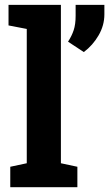

<svg xmlns="http://www.w3.org/2000/svg" viewBox="-20 -782 456 802"><path d="M22.9 0V-85.4L91.8 -100.1V-661.1L15.6 -675.8V-761.7H234.4V-100.1L303.2 -85.4V0ZM330.1 -564.5 264.2 -607.9Q279.8 -631.8 287.8 -656Q295.9 -680.2 295.9 -715.8V-761.7H416V-722.2Q416 -675.8 391.8 -634.3Q367.7 -592.8 330.1 -564.5Z"/></svg>

Font: Robotiche
Style: Bold
Weight: 700
Designer: Google
Version: Version 2.001